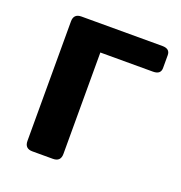

<svg xmlns="http://www.w3.org/2000/svg" viewBox="-100 -600 647 686"><g transform="rotate(20 223.5 -256.5)"><path d="M95.7 0Q66.4 0 66.4 -29.3V-483.4Q66.4 -512.7 95.7 -512.7H403.3Q432.6 -512.7 432.6 -488.3V-439.5Q432.6 -415 403.3 -415H203.1V-29.3Q203.1 0 173.8 0Z"/></g></svg>

Font: Istok
Style: Bold
Weight: 700
Designer: Andrey V. Panov
Foundry: Andrey V. Panov
Version: Version 1.0.1